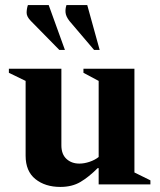

<svg xmlns="http://www.w3.org/2000/svg" viewBox="-20 -727 630 757"><path d="M218 10Q158 10 119.5 -21Q81 -52 81 -113V-408L15 -440V-456H222V-154Q222 -119 242 -100.5Q262 -82 293 -82Q312 -82 333 -89Q354 -96 369 -108V-408L309 -440V-456H510V-47L573 -16V0H369V-64H365Q330 -29 297 -9.5Q264 10 218 10ZM214 -530 102 -644Q85 -661 85 -676.5Q85 -692 90 -707H172L236 -530ZM351 -530 254 -644Q240 -662 238.5 -677Q237 -692 242 -707H324L373 -530Z"/></svg>

Font: Spectral
Style: Bold
Weight: 700
Designer: Jean-Baptiste Levee
Foundry: Production Type
Version: Version 2.001